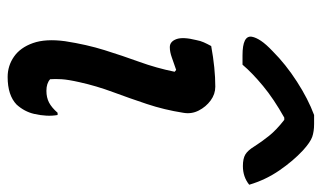

<svg xmlns="http://www.w3.org/2000/svg" viewBox="-194 -656 862 515"><g transform="rotate(90 237.5 -398.0)"><path d="M103 -533Q163 -544 212 -544Q232 -544 249 -531.5Q266 -519 276 -499.5Q286 -480 282 -458Q274 -407 258.5 -360.5Q243 -314 226.5 -269.5Q210 -225 200 -180Q193 -149 192 -131.5Q191 -114 192 -101Q203 -91 223 -91Q241 -91 254.5 -98Q268 -105 282 -121H288Q293 -93 285 -58Q279 -32 260 -11Q235 13 186 13Q156 13 131.5 -4Q107 -21 95 -55Q83 -89 90 -141Q99 -199 114 -247Q129 -295 145.5 -340.5Q162 -386 172 -435L167 -439Q149 -433 134 -427.5Q119 -422 106 -422Q91 -422 84.5 -439.5Q78 -457 87 -493Q89 -504 93 -513Q97 -522 103 -533ZM288 -809H312Q332 -809 346.5 -804Q361 -799 383 -779Q411 -753 436.5 -716Q462 -679 475 -635Q454 -618 425 -618Q405 -618 394 -624.5Q383 -631 372 -649Q360 -668 344 -688Q328 -708 301 -729H295Q245 -701 210 -672Q175 -643 153 -617H128Q74 -617 78 -642Q80 -653 89 -666.5Q98 -680 117 -698Q152 -733 198.5 -763Q245 -793 288 -809Z"/></g></svg>

Font: Recursive Sn Csl St Med
Style: Italic
Weight: 500
Italic angle: -15°
Version: Version 1.079;hotconv 1.0.112;makeotfexe 2.5.65598; ttfautoh